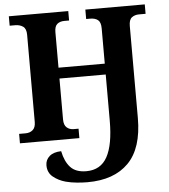

<svg xmlns="http://www.w3.org/2000/svg" viewBox="-62 -770 944 1075"><g transform="rotate(-5 410.0 -232.0)"><path d="M386 250Q360 250 327 247Q294 244 264 236Q224 225 194.5 201Q165 177 165 136Q165 105 188 85Q211 65 254 64Q266 123 296 155.5Q326 188 385 188Q466 188 503 120Q540 52 540 -83V-342H280V-112Q280 -81 295.5 -67Q311 -53 335 -53H362V0H28V-53H64Q89 -53 105 -67Q121 -81 121 -112V-602Q121 -636 103 -648.5Q85 -661 59 -661H28V-714H362V-661H335Q311 -661 295.5 -648.5Q280 -636 280 -603V-403H540V-601Q540 -636 524 -648.5Q508 -661 481 -661H458V-714H792V-661H755Q731 -661 714.5 -648.5Q698 -636 698 -601V-84Q698 86 617 168Q536 250 386 250Z"/></g></svg>

Font: Noto Serif
Style: Bold
Weight: 700
Designer: Monotype Design Team
Foundry: Monotype Imaging Inc.
Version: Version 2.014